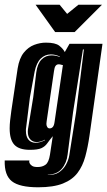

<svg xmlns="http://www.w3.org/2000/svg" viewBox="-33 -681 455 815"><path d="M129 114Q50 114 17.5 88.5Q-15 63 -13 0H92Q92 1 91.5 2.5Q91 4 91 5Q91 9 94 14Q97 19 104 23.5Q111 28 127 28Q147 28 160.5 18Q174 8 179 -24L191 -103Q177 -86 167.5 -72.5Q158 -59 142.5 -52Q127 -45 94 -45Q48 -45 28 -66.5Q8 -88 8 -136Q8 -152 10 -170Q12 -188 15 -210L42 -391Q49 -434 68 -457.5Q87 -481 112 -490.5Q137 -500 162 -500Q202 -500 218.5 -487Q235 -474 242 -460L262 -495H402L347 -106Q340 -57 329 -16.5Q318 24 296 53Q274 82 234 98Q194 114 129 114ZM170 61Q198 63 217 50.5Q236 38 247 18Q258 -2 261 -21L290 -204L323 -471H319L277 -204L254 -25Q250 11 229 35.5Q208 60 170 60ZM158 -86V-88Q139 -78 123 -78Q106 -78 95.5 -89.5Q85 -101 85 -122Q85 -127 85.5 -131.5Q86 -136 87 -140L108 -268L121 -374Q126 -411 143.5 -428.5Q161 -446 186 -446Q204 -446 221 -439V-441Q202 -450 183 -450Q158 -450 140 -432.5Q122 -415 114 -377L94 -268L78 -140Q77 -136 77 -132.5Q77 -129 77 -126Q77 -101 88 -88Q99 -75 118 -75Q137 -75 158 -86ZM178 -136Q186 -136 191.5 -142.5Q197 -149 199 -166L234 -405Q230 -405 228 -406Q225 -407 222 -407.5Q219 -408 216 -408Q208 -408 203 -401.5Q198 -395 196 -378L165 -166Q164 -162 164 -155Q164 -148 167 -143Q170 -136 178 -136ZM201 -545 118 -661H220L252 -622L300 -661H400L284 -545Z"/></svg>

Font: Alumni Sans Inline One
Style: Italic
Weight: 400
Italic angle: -8°
Designer: Robert E. Leuschke
Foundry: Robert E. Leuschke
Version: Version 1.100; ttfautohint (v1.8.3)